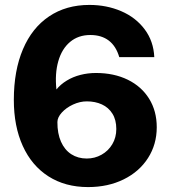

<svg xmlns="http://www.w3.org/2000/svg" viewBox="-20 -755 696 780"><path d="M606.8 -523H464.5Q451.5 -567.6 421.9 -590.2Q392.2 -612.8 347 -612.8Q298.2 -612.8 264.7 -584.7Q231.1 -556.6 216.8 -506.2Q202.4 -455.9 209.2 -391.5Q226.1 -412.4 251.2 -427.6Q276.2 -442.9 306.6 -450.7Q336.9 -458.5 369.8 -458.5Q443 -458.5 499.1 -431.1Q555.1 -403.6 585.9 -353.8Q616.8 -304 616.8 -238.2Q616.8 -168.4 581.3 -113Q545.9 -57.6 482.4 -26.3Q419 5 337.8 5Q245 5 176.9 -38.5Q108.9 -82 72.6 -161.9Q36.2 -241.9 36.2 -349.2Q36.2 -468 73.2 -554.9Q110.1 -641.9 179.4 -688.4Q248.6 -735 343.2 -735Q413.2 -735 472.4 -709.6Q531.5 -684.2 567.6 -636Q603.8 -587.8 606.8 -523ZM213.2 -259Q213 -212.6 227.8 -179.3Q242.5 -146 269.6 -128.5Q296.8 -111 332.5 -111Q365 -111 392.4 -126.4Q419.9 -141.8 436.2 -169.1Q452.5 -196.4 452.5 -231Q452.5 -267.9 436.8 -293.1Q421 -318.4 393.9 -330.8Q366.9 -343.2 332.8 -343.2Q304.8 -343.2 276.9 -330.4Q249.1 -317.6 231.2 -297.9Q213.2 -278.1 213.2 -259Z"/></svg>

Font: Public Sans VF
Style: Regular
Weight: 400
Designer: Pablo Impallari, Rodrigo Fuenzalida (Modified by Dan O. Williams and USWDS)
Version: Version 1.003